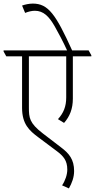

<svg xmlns="http://www.w3.org/2000/svg" viewBox="-44 -903 529 1070"><path d="M340 147C357 117 369 85 369 50C369 -14 341 -48 297 -81L194 -160C120 -217 117 -247 117 -304V-589H325V-360C325 -309 310 -273 279 -239L313 -218C345 -254 362 -297 362 -353V-589H465V-595L450 -622H358C267 -823 225 -883 139 -883C118 -883 96 -878 79 -872L96 -831C113 -838 133 -843 150 -843C198 -843 229 -812 261 -756C281 -721 307 -672 330 -622H-24V-616L-9 -589H79V-302C79 -211 120 -175 168 -139L271 -62C310 -33 331 -8 331 42C331 70 320 103 302 130Z"/></svg>

Font: Noto Serif Devanagari Condensed ExtraLight
Style: Regular
Weight: 200
Width: 3
Designer: Universal Thirst, Indian Type Foundry and the Monotype Design Team
Foundry: Monotype Imaging Inc.
Version: Version 2.004